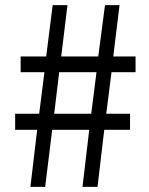

<svg xmlns="http://www.w3.org/2000/svg" viewBox="-20 -729 582 749"><path d="M98.6 0 125 -222.7H39.1V-285.2H132.8L153.3 -447.3H60.5V-508.8H160.2L185.5 -709H243.2L218.8 -508.8H363.3L389.6 -709H446.3L421.9 -508.8H508.8V-447.3H415L394.5 -285.2H487.3V-222.7H386.7L360.4 0H301.8L328.1 -222.7H183.6L156.2 0ZM191.4 -285.2H335.9L356.4 -447.3H210.9Z"/></svg>

Font: Bpmf GenYo Gothic R
Style: R
Weight: 400
Foundry: But Ko
Version: Version 1.320